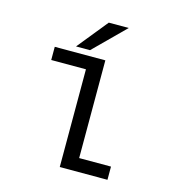

<svg xmlns="http://www.w3.org/2000/svg" viewBox="-100 -749 771 836"><g transform="rotate(15 285.0 -331.0)"><path d="M177 -525.5 288 -662.5H378L240 -525.5ZM316 -59.5H459.5V0H244.5V-440.5H88V-500H316Z"/></g></svg>

Font: League Mono Narrow Light
Style: Regular
Weight: 300
Width: 3
Designer: Tyler Finck
Foundry: The League of Moveable Type / Tyler Finck
Version: Version 2.210